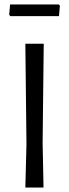

<svg xmlns="http://www.w3.org/2000/svg" viewBox="-20 -836 308 856"><path d="M174 0 170 -200 175 -641H93L98 -193L93 0ZM243 -764 247 -811 242 -816H25L21 -770L26 -764Z"/></svg>

Font: Alegreya Sans SC
Style: Regular
Weight: 400
Designer: Juan Pablo del Peral
Foundry: Huerta Tipografica
Version: Version 1.000;PS 001.000;hotconv 1.0.70;makeotf.lib2.5.58329